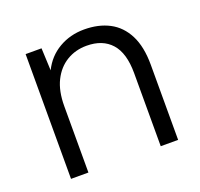

<svg xmlns="http://www.w3.org/2000/svg" viewBox="-97 -620 755 726"><g transform="rotate(-20 281.0 -257.0)"><path d="M71 0V-502H135L139 -412Q163 -461 208.5 -487.5Q254 -514 310 -514Q368 -514 411 -491.5Q454 -469 478 -422Q502 -375 502 -302V0H432V-294Q432 -375 397 -414Q362 -453 298 -453Q253 -453 217.5 -431.5Q182 -410 161.5 -369Q141 -328 141 -267V0Z"/></g></svg>

Font: DM Sans 16pt Light
Style: Regular
Weight: 300
Version: Version 4.004;gftools[0.9.30]